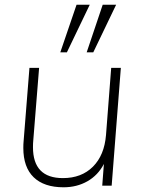

<svg xmlns="http://www.w3.org/2000/svg" viewBox="-20 -788 601 815"><path d="M493 -500 454 0H414L421 -92Q396 -44 351 -18.5Q306 7 250 7Q167 7 123 -35.5Q79 -78 79 -160Q79 -177 80 -186L105 -500H146L121 -189Q120 -180 120 -163Q120 -32 247 -32Q326 -32 374.5 -80.5Q423 -129 430 -215L452 -500ZM236 -566 305 -768H361L264 -566ZM348 -566 416 -768H473L376 -566Z"/></svg>

Font: Muli ExtraLight
Style: Italic
Weight: 275
Italic angle: -4.541°
Designer: Vernon Adams
Foundry: Vernon Adams
Version: Version 2.001